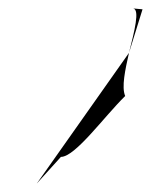

<svg xmlns="http://www.w3.org/2000/svg" viewBox="-20 -600 357 454"><path d="M67 -166 124 -229C158 -229 226 -324 276 -373C267 -394 276 -435 285 -475ZM293 -580H295ZM295 -580C311 -577 298 -527 285 -475L317 -578Z"/></svg>

Font: bitstorm
Style: ulcnobl
Weight: 400
Version: Version 0.2